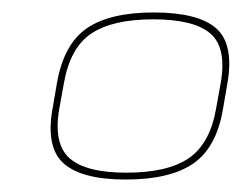

<svg xmlns="http://www.w3.org/2000/svg" viewBox="-20 -701 388 308"><path d="M182 -413Q252.5 -413 289.8 -438.5Q327 -464 337.5 -525L345 -568.5Q355.5 -630.5 326.5 -655.8Q297.5 -681 226.5 -681Q156.5 -681 119.5 -655.8Q82.5 -630.5 71.5 -568.5L64 -525Q53.5 -464 82.5 -438.5Q111.5 -413 182 -413ZM182.5 -424Q118 -424 91.8 -447Q65.5 -470 75 -526L82.5 -567.5Q92.5 -624.5 126.5 -647.2Q160.5 -670 226 -670Q291 -670 317.5 -647.2Q344 -624.5 334 -567.5L326.5 -526Q316.5 -470 282.5 -447Q248.5 -424 182.5 -424Z"/></svg>

Font: Anybody UltraCondensed Thin Thin
Style: Italic
Weight: 250
Italic angle: -10°
Version: Version 1.111